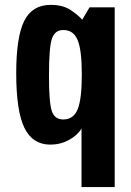

<svg xmlns="http://www.w3.org/2000/svg" viewBox="-20 -573 528 774"><path d="M308.6 181H442.4V-543.4H341L311.4 -493.4Q297 -510.8 265.4 -532.1Q233.8 -553.4 184.6 -553.4Q110 -553.4 77.7 -488.8Q45.4 -424.2 45.4 -277.8Q45.4 -125 78.5 -57.5Q111.6 10 182.8 10Q223.2 10 257.5 -8.5Q291.8 -27 308.6 -54.8ZM309.8 -272.2Q309.8 -173.4 293 -132.4Q276.2 -91.4 235 -91.4Q199.8 -91.4 188.6 -126.1Q177.4 -160.8 177.4 -267.8Q177.4 -380.8 189.1 -416.4Q200.8 -452 235.2 -452Q276.2 -452 293 -411.4Q309.8 -370.8 309.8 -272.2Z"/></svg>

Font: Secuela Light
Style: Regular
Weight: 300
Designer: Fernando Haro
Foundry: deFharo
Version: Version 1.708